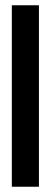

<svg xmlns="http://www.w3.org/2000/svg" viewBox="-20 -640 190 730"><path d="M25 70H128V-620H25Z"/></svg>

Font: Charger Sport
Style: BlkExt
Weight: 900
Designer: Jasper
Foundry: Cannot Into Space Fonts
Version: Version 1.1